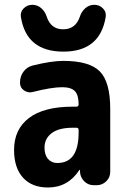

<svg xmlns="http://www.w3.org/2000/svg" viewBox="-20 -790 540 819"><path d="M430.7 -716.8Q406.2 -569.3 249.5 -569.8Q92.8 -570.3 69.3 -716.8Q65.4 -738.3 80.6 -753.9Q95.7 -769.5 117.7 -769.5Q139.6 -769.5 156.2 -754.9Q172.9 -740.2 179.7 -717.8Q197.3 -665 249.5 -665Q301.8 -665 320.3 -717.8Q327.1 -740.2 343.8 -754.9Q360.4 -769.5 382.3 -769.5Q404.3 -769.5 419.4 -753.9Q434.6 -738.3 430.7 -716.8ZM315.4 -224.6V-236.3Q315.4 -245.1 305.7 -245.1H290Q231.4 -245.1 200.7 -222.2Q169.9 -199.2 169.9 -160.2Q169.9 -128.9 185.1 -111.8Q200.2 -94.7 224.6 -94.7Q315.4 -94.7 315.4 -224.6ZM250 -530.3Q361.3 -530.3 405.8 -485.4Q450.2 -440.4 450.2 -325.2V-56.6Q450.2 -33.2 433.1 -16.6Q416 0 392.6 0H379.9Q355.5 0 338.9 -17.1Q322.3 -34.2 321.3 -56.6V-64.5Q321.3 -65.4 320.3 -65.4Q318.4 -65.4 318.4 -64.5Q269.5 9.8 184.6 9.8Q116.2 9.8 78.1 -32.2Q40 -74.2 40 -150.4Q40 -238.3 103.5 -286.6Q167 -335 290 -335H305.7Q314.5 -335 315.4 -343.8V-344.7Q315.4 -384.8 299.3 -401.4Q283.2 -418 245.1 -418Q200.2 -418 119.1 -397.5Q99.6 -392.6 82.5 -404.3Q65.4 -416 65.4 -436.5V-438.5Q65.4 -464.8 80.6 -484.9Q95.7 -504.9 120.1 -510.7Q199.2 -530.3 250 -530.3Z"/></svg>

Font: Rounded Mgen+ 2m bold
Style: Bold
Weight: 700
Designer: [Source Han Sans]
Ryoko NISHIZUKA  (kana & ideographs); Paul D. Hunt (Latin, Greek & Cyrillic); Wenlong ZHANG  (bopomofo
Version: Version 1.059.20150602